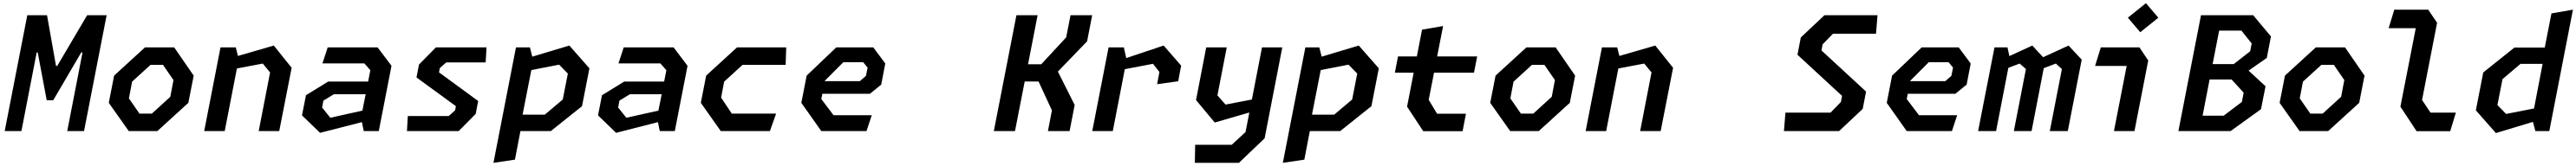

<svg xmlns="http://www.w3.org/2000/svg" viewBox="-20 -826 16186 1046"><path d="M9.5 0H114.5L210.5 -495.5H217L273.5 -194.5H314.5L490.5 -495.5H498.5L402.5 0H508L650 -730H527.5L339.5 -410.5H332L275.5 -730H151.5Z M789 0H968.5L1163.5 -178L1197 -349.5L1074.5 -527.5H891L697 -349.5L663.5 -178ZM790 -206 810 -311.5 926 -417.5H1004L1070 -321.5L1050 -216L934 -110H856.5Z M1605.5 0H1734.5L1812.5 -399L1700.5 -539L1475 -473.5L1461.5 -527.5H1365.5L1263 0H1392L1468.5 -394.5L1631 -425.5L1677 -369.5Z M2265.5 0H2360L2440 -411.5L2352.5 -527.5H2039L2006 -426.5H2269.5L2307 -383.5L2293 -312H2042L1902.5 -226L1877.5 -99L1991 11L2254 -56.5ZM2004 -148.5 2012 -192 2077.5 -232H2277.5L2257 -129L2055.5 -84Z M2537 0H2862L2969 -108.5L2984.5 -189.5L2738.5 -370L2743.5 -397L2783.5 -432.5H3031.5L3037 -527.5H2719L2612.5 -419L2597 -338L2844.5 -157L2839.5 -130.5L2799.5 -95H2542.5Z M3080.5 200 3215.5 180 3250 0H3441L3637 -157L3683.5 -395.5L3557.5 -539L3324.5 -469L3309.5 -527.5H3222ZM3263.5 -103.5 3318.5 -384.5 3493 -418.5 3548 -362.5 3516 -199 3403 -103.5Z M4125.5 0H4220L4300 -411.5L4212.5 -527.5H3899L3866 -426.5H4129.5L4167 -383.5L4153 -312H3902L3762.5 -226L3737.5 -99L3851 11L4114 -56.5ZM3864 -148.5 3872 -192 3937.5 -232H4137.5L4117 -129L3915.5 -84Z M4509 0H4817.5L4856.5 -110H4578L4511 -211L4530 -311.5L4646 -417.5H4916.5L4920 -527.5H4611L4417 -349.5L4383.5 -178Z M5140.5 0H5424.5L5457.5 -100H5217.5L5140.5 -202L5147 -235H5446L5517 -293L5542.5 -426L5467 -527.5H5234.5L5048.5 -349.5L5015 -178ZM5162.5 -314.5 5163 -317.5 5279 -434H5403.5L5431.5 -400L5421 -348L5382.5 -314.5Z M6564.5 0H6700.5L6732.5 -164.5L6627 -375L6810.5 -565.5L6842.5 -730H6706.5L6679 -590.5L6522.5 -421H6439.5L6499.5 -730H6366.5L6224.5 0H6357.5L6418.5 -312.5H6505.5L6589.5 -130.5Z M7250.5 -295.5 7383 -314 7401.5 -412.5 7291.5 -539 7056.5 -460 7041.5 -527.5H6945.5L6843 0H6972L7047.5 -390L7224.5 -424L7265 -372.5Z M7487.5 200H7764.5L7926 45.5L8037 -527.5H7909.5L7846 -199L7680.5 -167L7629.5 -225L7688 -527.5H7559L7495 -195.5L7612.5 -54L7830 -117L7806 6L7719 86.5H7489.5Z M8040.5 200 8175.5 180 8210 0H8401L8597 -157L8643.5 -395.5L8517.5 -539L8284.5 -469L8269.5 -527.5H8182ZM8223.5 -103.5 8278.5 -384.5 8453 -418.5 8508 -362.5 8476 -199 8363 -103.5Z M8922.5 0.5H9170L9191 -109.5H9009.5L8957 -197L8990.5 -368H9241.5L9261.5 -470.5H9010L9047.5 -662L8915 -639L8882.5 -470.5H8764L8744.5 -368H8862.5L8821 -154Z M9469 0H9648.5L9843.5 -178L9877 -349.5L9754.5 -527.5H9571L9377 -349.5L9343.5 -178ZM9470 -206 9490 -311.5 9606 -417.5H9684L9750 -321.5L9730 -216L9614 -110H9536.5Z M10285.5 0H10414.5L10492.5 -399L10380.5 -539L10155 -473.5L10141.5 -527.5H10045.5L9943 0H10072L10148.5 -394.5L10311 -425.5L10357 -369.5Z M11189 0H11535.5L11684 -140L11705 -249L11425 -508L11432 -546.5L11497 -613.5H11767.5L11777 -730H11443.5L11295 -590L11274 -481L11554 -222L11547 -183.5L11482 -116.5H11198.5Z M11960.5 0H12244.5L12277.5 -100H12037.5L11960.5 -202L11967 -235H12266L12337 -293L12362.5 -426L12287 -527.5H12054.5L11868.5 -349.5L11835 -178ZM11982.5 -314.5 11983 -317.5 12099 -434H12223.5L12251.5 -400L12241 -348L12202.5 -314.5Z M12859.5 0H12972.5L13060 -450L12977.5 -539L12817.5 -465.5L12749.5 -539L12605.5 -472.5L12593.5 -527.5H12512L12409 0H12522L12599 -398.5L12670 -425.5L12709.5 -391L12633.5 0H12745L12821.5 -396.5L12897.5 -425.5L12935.5 -391Z M13262.5 0H13391.5L13478 -445L13422.5 -527.5H13180L13144 -410.5H13342.5ZM13350 -714.5 13428 -623 13541.5 -714.5 13463.5 -806Z M13667.5 0H13995.5L14186.5 -138L14215 -282.5L14108.5 -381L14223 -461L14249 -596.5L14137.5 -730H13809.5ZM13819.5 -97 13863.5 -325H14002L14077.5 -242L14066.5 -184L13952 -97ZM13882.5 -422 13923.5 -633H14063.5L14128 -552L14118.5 -503L14015 -422Z M14429 0H14608.5L14803.5 -178L14837 -349.5L14714.5 -527.5H14531L14337 -349.5L14303.5 -178ZM14430 -206 14450 -311.5 14566 -417.5H14644L14710 -321.5L14690 -216L14574 -110H14496.5Z M15164 0.5H15375.5L15411 -116.5H15251.5L15198.5 -196L15293 -682.5L15237 -765H15024L14988.5 -648.5H15159L15062.5 -154Z M15910.5 0H15998L16146.5 -765L16011.5 -741.5L15969.5 -526.5H15779L15583 -369.5L15536.5 -131L15662.5 12.5L15895 -58ZM15672 -164 15704 -327.5 15817 -423.5H15956L15902 -142.5L15726.5 -108Z"/></svg>

Font: Monaspace Krypton SemiBold
Style: Italic
Weight: 600
Italic angle: -11°
Designer: Riley Cran & the Lettermatic Team
Foundry: Lettermatic
Version: Version 1.101 (Monaspace Krypton)